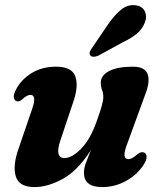

<svg xmlns="http://www.w3.org/2000/svg" viewBox="-20 -732 636 763"><path d="M552 -126Q561.5 -122.5 562.5 -110.2Q563.5 -98 554 -82.5Q528.5 -40 483 -14.2Q437.5 11.5 386.5 11.5Q313.5 11.5 313.5 -45.5Q313.5 -63.5 322 -86.5Q330.5 -109.5 341.5 -136Q289 -53.5 229.2 -21Q169.5 11.5 117 11.5Q55 11.5 42.5 -32Q30 -75.5 54.5 -143.5L106 -294Q118 -327.5 115.8 -341.2Q113.5 -355 101 -355Q87 -355 67 -336Q54 -325.5 44.5 -330.5Q36.5 -333.5 35 -345.2Q33.5 -357 43.5 -376Q64.5 -416.5 106 -441.8Q147.5 -467 202.5 -467Q265 -467 279 -429.2Q293 -391.5 272 -329.5L220.5 -175.5Q196 -104 236.5 -104Q266 -104 302.2 -140.8Q338.5 -177.5 364 -249.5Q378 -288 384.2 -310.5Q390.5 -333 390.5 -347.5Q390.5 -362 385.5 -374.5Q380.5 -387 380.5 -403Q380.5 -432.5 414 -449.8Q447.5 -467 508.5 -467Q556 -467 566.8 -437.2Q577.5 -407.5 556 -353.5L486.5 -163Q472.5 -127 474.8 -113.2Q477 -99.5 490 -99.5Q497.5 -99.5 505.8 -104Q514 -108.5 527.5 -120Q542 -130.5 552 -126ZM411 -637.5Q436.5 -674 462.5 -694.5Q488.5 -715 519 -711Q547 -707 556 -686Q565 -665 555.5 -642Q545.5 -616.5 524.5 -598.8Q503.5 -581 469 -564.5L370 -510.5Q360.5 -506.5 351.5 -506.5Q342.5 -506.5 338.5 -512.5Q334 -519 337.5 -527Q341 -535 347.5 -544Z"/></svg>

Font: Fraunces 72pt Soft
Style: Bold Italic
Weight: 700
Italic angle: -16°
Version: Version 1.000;[b76b70a41]